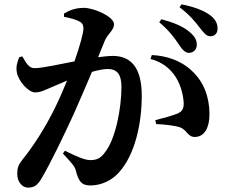

<svg xmlns="http://www.w3.org/2000/svg" viewBox="-20 -816 1040 879"><path d="M799 -612C815 -588 828 -574 845 -574C866 -574 881 -590 881 -611C881 -630 874 -647 852 -666C821 -695 774 -713 719 -728L709 -714C756 -675 781 -639 799 -612ZM893 -691C913 -666 924 -650 943 -650C964 -650 976 -664 976 -685C976 -708 967 -728 941 -747C913 -768 868 -785 811 -796L802 -783C854 -743 875 -714 893 -691ZM669 -546C723 -532 760 -502 786 -461C812 -418 820 -371 821 -342C821 -315 812 -304 790 -295C767 -286 734 -277 691 -266L695 -248C729 -247 782 -241 804 -233C837 -221 839 -188 873 -189C917 -190 939 -233 939 -293C939 -370 914 -441 858 -492C808 -540 740 -561 675 -564ZM273 -739C300 -734 330 -726 347 -716C358 -709 362 -699 362 -686C362 -665 346 -607 321 -535C244 -520 172 -504 138 -504C113 -504 101 -525 82 -558L68 -554C60 -534 52 -512 57 -485C64 -444 111 -393 140 -393C167 -393 186 -404 219 -418L287 -447C271 -408 254 -368 235 -329C186 -228 131 -145 82 -84C64 -61 59 -48 59 -19C59 19 84 43 108 43C135 43 152 34 173 -4C209 -65 272 -194 318 -295C342 -349 373 -421 401 -487C429 -495 454 -500 473 -500C519 -500 536 -472 536 -418C536 -318 508 -176 460 -118C442 -93 425 -83 393 -83C367 -83 328 -101 277 -126L268 -113C317 -61 323 -52 328 -32C341 17 355 33 394 33C445 33 493 9 524 -26C598 -107 629 -250 629 -378C629 -511 576 -560 496 -560C477 -560 453 -557 429 -554L459 -628C473 -662 502 -677 502 -705C502 -740 410 -780 364 -780C321 -780 294 -766 273 -754Z"/></svg>

Font: Noto Serif KR
Style: Bold
Weight: 700
Designer: Ryoko NISHIZUKA 西塚涼子 (kana & ideographs); Frank Grießhammer (Latin, Greek & Cyrillic); Wenlong ZHANG 张文龙 (bopomofo); San
Foundry: Adobe
Version: Version 2.001;hotconv 1.1.0;makeotfexe 2.6.0